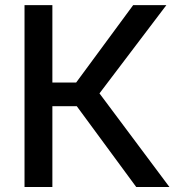

<svg xmlns="http://www.w3.org/2000/svg" viewBox="-20 -748 722 768"><path d="M78.1 0V-727.5H189.5V-418H284.7L512.7 -727.5H645.5L377.9 -374.5L657.7 0H524.9L287.1 -323.2H189.5V0Z"/></svg>

Font: Inter 17pt Medium
Style: Regular
Weight: 500
Version: Version 4.001;git-66647c0bb